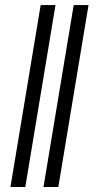

<svg xmlns="http://www.w3.org/2000/svg" viewBox="-20 -752 386 772"><path d="M203.1 -731.5 81.7 0H22L143.5 -731.5ZM335.9 -731.5 214.5 0H154.8L276.3 -731.5Z"/></svg>

Font: Karasuma Gothic
Style: Light Italic
Weight: 300
Italic angle: 9.39998°
Designer: Rasmus Andersson / Ryoko Nishizuka
Foundry: rsms
Version: Version 1.00